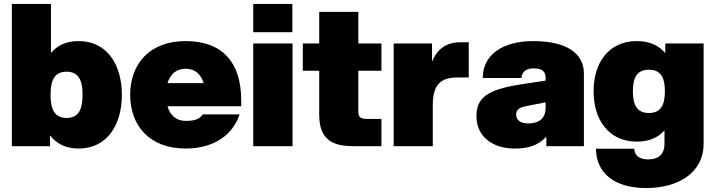

<svg xmlns="http://www.w3.org/2000/svg" viewBox="-20 -740 3622 972"><path d="M40 0H233V-55C265 -13 312 12 378 12C521 12 597 -106 597 -260C597 -414 521 -532 378 -532C315 -532 270 -510 238 -472V-720H40ZM236 -260C236 -335 257 -377 317 -377C377 -377 398 -335 398 -260C398 -185 377 -143 317 -143C257 -143 236 -185 236 -260Z M920 12C1064 12 1159 -58 1193 -161H1007C990 -138 969 -128 920 -128C874 -128 842 -154 828 -202H1201V-233C1201 -425 1105 -532 920 -532C735 -532 639 -414 639 -260C639 -106 735 12 920 12ZM828 -319C842 -366 874 -392 920 -392C966 -392 997 -366 1011 -319Z M1262 0H1461V-520H1262ZM1262 -577H1460V-720H1262Z M1596 -680V-520H1513V-382H1596V-158C1596 -10 1694 0 1778 0H1911V-138H1836C1801 -138 1794 -151 1794 -177V-382H1911V-520H1794V-680Z M1973 0H2171V-206C2171 -312 2210 -348 2298 -348H2353V-526H2309C2241 -526 2193 -493 2167 -427V-520H1973Z M2746 0H2936V-368C2936 -469 2850 -532 2679 -532C2528 -532 2424 -465 2424 -345H2620C2620 -364 2633 -394 2681 -394C2739 -394 2742 -364 2742 -344V-332L2612 -312C2447 -286 2392 -245 2392 -152C2392 -45 2478 12 2585 12C2655 12 2703 -3 2746 -48ZM2593 -159C2593 -187 2610 -197 2655 -205L2742 -222V-193C2742 -136 2703 -115 2653 -115C2616 -115 2593 -132 2593 -159Z M3251 212C3412 212 3542 136 3542 -13V-520H3348V-471C3316 -509 3269 -532 3204 -532C3061 -532 2985 -422 2985 -278C2985 -134 3061 -23 3204 -23C3267 -23 3312 -44 3344 -80V-13C3344 53 3299 67 3262 67C3224 67 3192 52 3191 13H2997C2998 135 3089 212 3251 212ZM3184 -278C3184 -348 3205 -387 3265 -387C3325 -387 3346 -348 3346 -278C3346 -208 3325 -168 3265 -168C3205 -168 3184 -208 3184 -278Z"/></svg>

Font: Aspekta 950
Style: Regular
Weight: 950
Designer: Ivo Dolenc
Version: Version 2.000